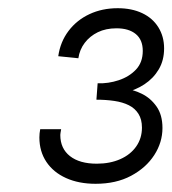

<svg xmlns="http://www.w3.org/2000/svg" viewBox="-20 -931 420 468"><path d="M213 -483Q172 -483 141 -497Q110 -511 93 -536.5Q76 -562 76 -596Q76 -601 76.5 -606Q77 -611 78 -616H129Q128 -611 127.5 -607Q127 -603 127 -602Q127 -569 150.5 -550.5Q174 -532 216 -532Q248 -532 273 -543Q298 -554 312 -574Q326 -594 326 -620Q326 -640 317.5 -653.5Q309 -667 294 -674.5Q279 -682 258.5 -685Q238 -688 215 -688L218 -728Q244 -727 269.5 -735.5Q295 -744 311.5 -761.5Q328 -779 328 -807Q328 -834 311 -848Q294 -862 264 -862Q238 -862 218.5 -852.5Q199 -843 186.5 -826.5Q174 -810 171 -789L122 -794Q127 -829 147 -855.5Q167 -882 198 -896.5Q229 -911 267 -911Q301 -911 326.5 -899Q352 -887 366 -864.5Q380 -842 380 -813Q380 -784 367 -762Q354 -740 332 -725.5Q310 -711 283 -705V-715Q304 -713 325.5 -702.5Q347 -692 361.5 -671.5Q376 -651 376 -619Q376 -584 356 -553Q336 -522 299.5 -502.5Q263 -483 213 -483Z"/></svg>

Font: Hanken Grotesk
Style: Italic
Weight: 400
Italic angle: -8°
Designer: Alfredo Marco Pradil
Foundry: Hanken Design Co.
Version: Version 3.013